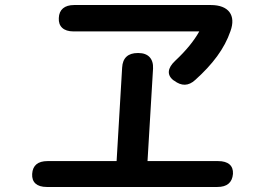

<svg xmlns="http://www.w3.org/2000/svg" viewBox="-20 -732 1040 764"><path d="M671 -412 673 -411C702 -389 730 -389 757 -414C826 -476 873 -538 897 -608C920 -671 890 -712 819 -712H275C237 -712 215 -694 214 -660C212 -627 233 -607 272 -607H773C752 -570 722 -532 677 -490C646 -461 643 -433 671 -412ZM166 12H845C883 12 904 -5 907 -40C909 -73 888 -91 848 -91H567L589 -459C591 -498 570 -521 531 -521H528C490 -521 468 -502 466 -463L444 -91H169C131 -91 110 -74 108 -40C106 -7 126 12 166 12Z"/></svg>

Font: 寒蝉团圆体 Round
Style: Regular
Weight: 500
Designer: 寒蝉字型
Version: Version 2.700;Glyphs 3.1.1 (3135)